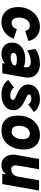

<svg xmlns="http://www.w3.org/2000/svg" viewBox="1027 -1590 575 2669"><g transform="rotate(90 1314.5 -255.5)"><path d="M288 12Q192 12 135 -50.8Q78 -113.5 78 -220Q78 -306.5 114 -375Q150 -443.5 212.2 -483.2Q274.5 -523 353 -523Q428 -523 481.5 -479.5Q535 -436 550 -363L409 -318Q402.5 -350.5 383.2 -366.8Q364 -383 334 -383Q303.5 -383 278.5 -362.8Q253.5 -342.5 238.8 -308.5Q224 -274.5 224 -233Q224 -186.5 244 -157.8Q264 -129 296 -129Q326 -129 349.8 -148.2Q373.5 -167.5 387 -202L518 -160Q492 -81.5 429.8 -34.8Q367.5 12 288 12Z M732 12Q655 12 613.5 -29Q572 -70 572 -136Q572 -191 600.5 -232.2Q629 -273.5 680 -296.2Q731 -319 799 -319Q830 -319 861.8 -313Q893.5 -307 910 -297L913 -312Q921.5 -354 903.5 -375Q885.5 -396 842 -396Q803 -396 762 -383.5Q721 -371 681 -346L660 -462Q708 -493 759 -508Q810 -523 867 -523Q933.5 -523 979.2 -497Q1025 -471 1045.2 -424.2Q1065.5 -377.5 1055 -316L1000 0H857L864 -40Q844.5 -17 807.8 -2.5Q771 12 732 12ZM774 -116Q802.5 -116 831.2 -124Q860 -132 883 -149L890 -189Q876 -194.5 853.5 -198.8Q831 -203 804 -203Q776 -203 756 -196.8Q736 -190.5 725.5 -179.2Q715 -168 715 -153Q715 -135 730.8 -125.5Q746.5 -116 774 -116Z M1290 12Q1246 12 1206 -0.2Q1166 -12.5 1136.2 -34.2Q1106.5 -56 1093 -84L1196 -162Q1220 -135 1248 -122.5Q1276 -110 1306 -110Q1335.5 -110 1352.8 -119.8Q1370 -129.5 1370 -146Q1370 -158 1355 -170Q1340 -182 1300 -199Q1222 -232 1188 -270.8Q1154 -309.5 1154 -358Q1154 -407.5 1180 -444.8Q1206 -482 1252.8 -502.5Q1299.5 -523 1362 -523Q1417 -523 1466.2 -499.2Q1515.5 -475.5 1537 -438L1432 -362Q1402.5 -404 1350 -404Q1325.5 -404 1309.2 -394.8Q1293 -385.5 1293 -371Q1293 -359 1305.8 -349Q1318.5 -339 1359 -321Q1440 -286 1476 -246.5Q1512 -207 1512 -158Q1512 -80 1452 -34Q1392 12 1290 12Z M1794 12Q1695 12 1641 -47.2Q1587 -106.5 1587 -216Q1587 -308 1621 -377Q1655 -446 1716.2 -484.5Q1777.5 -523 1859 -523Q1950 -523 2004 -463.2Q2058 -403.5 2058 -303Q2058 -209 2025 -138Q1992 -67 1932.5 -27.5Q1873 12 1794 12ZM1808 -130Q1840 -130 1864 -149.5Q1888 -169 1901.5 -204Q1915 -239 1915 -285Q1915 -332.5 1894.8 -357.8Q1874.5 -383 1836 -383Q1805 -383 1780.8 -363.2Q1756.5 -343.5 1742.8 -309Q1729 -274.5 1729 -230Q1729 -180.5 1749 -155.2Q1769 -130 1808 -130Z M2271 12Q2222.5 12 2188 -15.5Q2153.5 -43 2138.8 -90Q2124 -137 2134 -195L2190 -511H2333L2284 -234Q2274 -178 2286.5 -151Q2299 -124 2334 -124Q2372.5 -124 2400 -149.5Q2427.5 -175 2435 -217L2487 -511H2629L2539 0H2397L2404 -48Q2373.5 -16 2343 -2Q2312.5 12 2271 12Z"/></g></svg>

Font: Overpass Black
Style: Italic
Weight: 900
Italic angle: -10°
Designer: Delve Withrington, Dave Bailey, Thomas Jockin
Foundry: Delve Fonts LLC
Version: Version 4.000